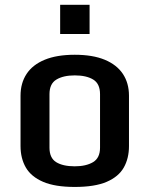

<svg xmlns="http://www.w3.org/2000/svg" viewBox="-20 -758 615 790"><path d="M287.6 11.2Q206.5 11.2 157.5 -9.8Q108.4 -30.8 86.4 -68.6Q64.5 -106.4 64.5 -157.2V-364.3Q64.5 -416 89.4 -453.9Q114.3 -491.7 164.1 -512.2Q213.9 -532.7 287.6 -532.7Q361.3 -532.7 410.9 -512.2Q460.4 -491.7 485.6 -453.9Q510.7 -416 510.7 -364.3V-157.2Q510.7 -106.4 489.3 -68.6Q467.8 -30.8 418.9 -9.8Q370.1 11.2 287.6 11.2ZM287.6 -73.7Q334 -73.7 362.8 -90.8Q391.6 -107.9 391.6 -150.4V-370.6Q391.6 -413.6 363.5 -430.7Q335.4 -447.8 287.6 -447.8Q240.7 -447.8 212.2 -430.7Q183.6 -413.6 183.6 -370.6V-150.4Q183.6 -107.9 211.2 -90.8Q238.8 -73.7 287.6 -73.7ZM227.5 -618.2V-738.3H348.6V-618.2Z"/></svg>

Font: Monda SemiBold
Style: Regular
Weight: 600
Designer: Vernon Adams
Foundry: Vernon Adams
Version: Version 2.200